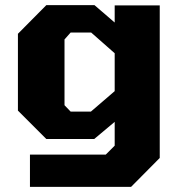

<svg xmlns="http://www.w3.org/2000/svg" viewBox="-20 -543 709 750"><path d="M97 187V61H393L428 26V-67L348 0H161L50 -111V-411L161 -523H349L428 -455V-522H604V74L492 187ZM256 -107H335L428 -187V-335L336 -416H256L232 -389V-132Z"/></svg>

Font: Tomorrow
Style: Bold
Weight: 700
Designer: Tony de Marco, Monica Rizzolli
Foundry: Just in Type
Version: Version 2.002